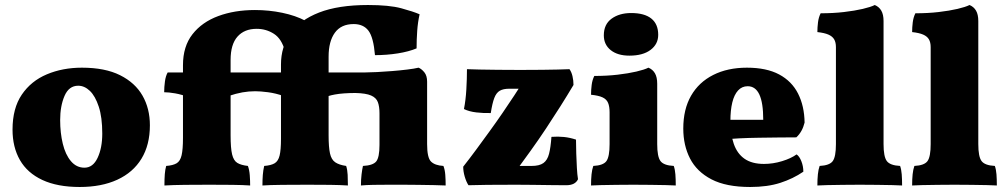

<svg xmlns="http://www.w3.org/2000/svg" viewBox="-20 -737 4017 766"><path d="M298 9Q209 9 149 -19Q89 -47 59.5 -98.5Q30 -150 30 -220Q30 -305 67 -359.5Q104 -414 167 -440.5Q230 -467 307 -467Q399 -467 459 -437Q519 -407 548.5 -355.5Q578 -304 578 -237Q578 -159 544.5 -104Q511 -49 448 -20Q385 9 298 9ZM317 -68Q351 -68 369.5 -107.5Q388 -147 388 -204Q388 -269 374 -311.5Q360 -354 338.5 -374.5Q317 -395 292 -395Q255 -395 237.5 -354.5Q220 -314 220 -258Q220 -207 230.5 -163.5Q241 -120 263 -94Q285 -68 317 -68Z M1027 3Q1027 -20 1028.5 -39Q1030 -58 1034 -75Q1061 -77 1075.5 -85.5Q1090 -94 1095.5 -116.5Q1101 -139 1101 -183V-480Q1101 -550 1138.5 -603.5Q1176 -657 1253 -687Q1330 -717 1448 -717Q1533 -717 1581 -704Q1629 -691 1654 -680Q1647 -649 1644.5 -614Q1642 -579 1642 -544Q1611 -531 1567 -524Q1523 -517 1476 -517Q1470 -588 1450 -614.5Q1430 -641 1391 -641Q1341 -641 1316 -606.5Q1291 -572 1291 -511V-448H1438Q1456 -448 1484.5 -449.5Q1513 -451 1544.5 -453.5Q1576 -456 1604.5 -459.5Q1633 -463 1650 -467Q1662 -462 1673 -448.5Q1684 -435 1684 -411V-162Q1684 -108 1699.5 -92.5Q1715 -77 1749 -75Q1755 -60 1756.5 -39.5Q1758 -19 1758 3Q1742 2 1711.5 1.5Q1681 1 1647.5 0.5Q1614 0 1589 0Q1564 0 1532 0Q1500 0 1470 0.5Q1440 1 1420 3Q1420 -21 1422.5 -41.5Q1425 -62 1428 -75Q1468 -77 1481 -93Q1494 -109 1494 -159V-285Q1494 -312 1487.5 -329.5Q1481 -347 1460.5 -356Q1440 -365 1398 -366Q1375 -366 1353.5 -364.5Q1332 -363 1316 -360Q1300 -357 1291 -354V-197Q1291 -150 1296.5 -125Q1302 -100 1317.5 -89.5Q1333 -79 1361 -75Q1366 -60 1367 -39.5Q1368 -19 1368 3Q1337 1 1297 0.5Q1257 0 1207 0Q1158 0 1106 0.5Q1054 1 1027 3ZM736 -348Q705 -360 679 -364.5Q653 -369 635 -369Q635 -390 638 -412Q641 -434 649 -448H736ZM636 3Q636 -24 637.5 -42.5Q639 -61 643 -75Q670 -77 684.5 -85.5Q699 -94 704.5 -117.5Q710 -141 710 -187V-477Q710 -552 748 -600.5Q786 -649 851 -673Q916 -697 997 -697Q1053 -697 1106 -686Q1159 -675 1199 -654L1117 -533Q1104 -582 1073 -602Q1042 -622 1004 -622Q955 -622 927.5 -591Q900 -560 900 -498V-197Q900 -146 906 -121Q912 -96 927 -87Q942 -78 969 -75Q975 -59 976.5 -37.5Q978 -16 978 3Q950 1 907.5 0.5Q865 0 815 0Q764 0 717.5 0.5Q671 1 636 3ZM892 -354V-448H1111V-354Q1080 -365 1049.5 -369Q1019 -373 998 -373Q972 -373 947 -368.5Q922 -364 892 -354Z M1849 2Q1840 -12 1834 -32.5Q1828 -53 1828 -72Q1854 -105 1880.5 -141Q1907 -177 1933.5 -213.5Q1960 -250 1985 -286.5Q2010 -323 2032 -356.5Q2054 -390 2072 -420L2112 -383H2011Q1988 -383 1974 -375Q1960 -367 1952 -346Q1944 -325 1938 -286Q1910 -285 1880.5 -288.5Q1851 -292 1831 -302Q1838 -337 1840.5 -380Q1843 -423 1843 -461Q1864 -460 1894.5 -459.5Q1925 -459 1965.5 -458.5Q2006 -458 2056 -458Q2108 -458 2143.5 -458.5Q2179 -459 2204.5 -459.5Q2230 -460 2252 -461Q2260 -450 2264 -433Q2268 -416 2268 -398Q2243 -356 2215.5 -312.5Q2188 -269 2158.5 -224.5Q2129 -180 2097 -135.5Q2065 -91 2032 -46L1998 -75H2101Q2132 -75 2148 -86.5Q2164 -98 2170.5 -123.5Q2177 -149 2180 -191Q2206 -193 2230 -190.5Q2254 -188 2278 -180Q2278 -155 2279 -125Q2280 -95 2281.5 -67.5Q2283 -40 2286 -22Q2275 2 2239 2Q2217 2 2180 1.5Q2143 1 2104.5 0.5Q2066 0 2038 0Q1972 0 1924 0.5Q1876 1 1849 2Z M2338 3Q2338 -22 2340 -41.5Q2342 -61 2347 -75Q2387 -77 2399.5 -94.5Q2412 -112 2412 -162V-289Q2412 -312 2406 -326.5Q2400 -341 2384 -348.5Q2368 -356 2338 -359Q2338 -378 2340.5 -398Q2343 -418 2351 -434Q2401 -434 2444 -439Q2487 -444 2519 -451.5Q2551 -459 2567 -467Q2584 -460 2593 -444.5Q2602 -429 2602 -403V-162Q2602 -112 2615 -94.5Q2628 -77 2668 -75Q2673 -61 2674.5 -41.5Q2676 -22 2676 3Q2664 2 2637 1.5Q2610 1 2576 0.5Q2542 0 2507 0Q2473 0 2438.5 0.5Q2404 1 2377 1.5Q2350 2 2338 3ZM2491 -515Q2444 -515 2416.5 -537Q2389 -559 2389 -596Q2389 -640 2420 -662.5Q2451 -685 2498 -685Q2551 -685 2578.5 -663Q2606 -641 2606 -598Q2606 -561 2575.5 -538Q2545 -515 2491 -515Z M2973 9Q2877 9 2818.5 -21.5Q2760 -52 2733 -104.5Q2706 -157 2706 -224Q2706 -301 2737 -355Q2768 -409 2825.5 -438Q2883 -467 2960 -467Q3038 -467 3088.5 -440Q3139 -413 3164 -363.5Q3189 -314 3190 -248Q3181 -211 3157 -189Q3124 -189 3086 -188.5Q3048 -188 3008 -187.5Q2968 -187 2928 -185Q2888 -183 2851 -180V-259H3025Q3025 -327 3009.5 -360Q2994 -393 2963 -393Q2940 -393 2924.5 -376Q2909 -359 2901.5 -328Q2894 -297 2894 -255Q2894 -202 2907.5 -163Q2921 -124 2950.5 -103.5Q2980 -83 3028 -83Q3064 -83 3100 -94Q3136 -105 3158 -121Q3169 -114 3177 -94Q3185 -74 3185 -52Q3144 -24 3093 -7.5Q3042 9 2973 9Z M3241 3Q3241 -22 3243 -41.5Q3245 -61 3250 -75Q3290 -77 3302.5 -94.5Q3315 -112 3315 -162V-549Q3315 -568 3308 -580Q3301 -592 3285 -599Q3269 -606 3241 -609Q3241 -628 3243.5 -648Q3246 -668 3254 -684Q3304 -684 3347 -689Q3390 -694 3422 -701.5Q3454 -709 3470 -717Q3487 -710 3496 -694.5Q3505 -679 3505 -653V-162Q3505 -112 3518 -94.5Q3531 -77 3571 -75Q3576 -61 3577.5 -41.5Q3579 -22 3579 3Q3567 2 3540 1.5Q3513 1 3479 0.5Q3445 0 3410 0Q3376 0 3341.5 0.5Q3307 1 3280 1.5Q3253 2 3241 3Z M3619 3Q3619 -22 3621 -41.5Q3623 -61 3628 -75Q3668 -77 3680.5 -94.5Q3693 -112 3693 -162V-549Q3693 -568 3686 -580Q3679 -592 3663 -599Q3647 -606 3619 -609Q3619 -628 3621.5 -648Q3624 -668 3632 -684Q3682 -684 3725 -689Q3768 -694 3800 -701.5Q3832 -709 3848 -717Q3865 -710 3874 -694.5Q3883 -679 3883 -653V-162Q3883 -112 3896 -94.5Q3909 -77 3949 -75Q3954 -61 3955.5 -41.5Q3957 -22 3957 3Q3945 2 3918 1.5Q3891 1 3857 0.5Q3823 0 3788 0Q3754 0 3719.5 0.5Q3685 1 3658 1.5Q3631 2 3619 3Z"/></svg>

Font: Vollkorn Black
Style: Regular
Weight: 900
Designer: Friedrich Althausen
Foundry: Friedrich Althausen
Version: Version 5.000